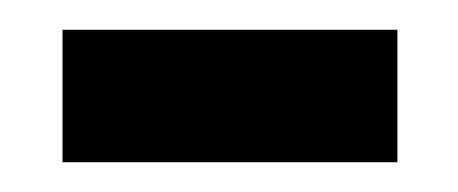

<svg xmlns="http://www.w3.org/2000/svg" viewBox="-20 -337 308 129"><path d="M22 -228V-317H247V-228Z"/></svg>

Font: Noto Serif Lao Condensed SemiBold
Style: Regular
Weight: 600
Width: 3
Designer: Monotype Design Team
Foundry: Monotype Imaging Inc.
Version: Version 2.003; ttfautohint (v1.8.4.7-5d5b)